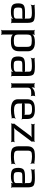

<svg xmlns="http://www.w3.org/2000/svg" viewBox="1616 -2162 764 4037"><g transform="rotate(90 1998.5 -143.0)"><path d="M460 -20V-342C460 -404 448 -445 424 -465C400 -484 347 -494 266 -494C218 -494 165 -492 107 -487C98 -486 83 -491 78 -495L76 -492C81 -488 87 -475 87 -467V-442C87 -430 80 -414 74 -408L77 -405C83 -411 98 -420 110 -422C162 -428 210 -431 253 -431C298 -431 329 -426 346 -417C362 -408 370 -390 370 -363V-306C370 -297 374 -280 379 -275L381 -277C376 -282 359 -286 350 -286H225C156 -286 110 -276 86 -256C62 -235 50 -198 50 -144C50 -82 63 -41 89 -21C114 0 160 10 227 10C304 10 350 -3 367 -30C369 -34 374 -38 375 -41L371 -42C371 -39 373 -31 373 -27V-20C373 -11 367 4 362 9L364 11C369 6 384 0 393 0H440C449 0 464 6 469 11L471 9C466 4 460 -11 460 -20ZM138 -141C138 -220 150 -230 231 -230H350C359 -230 376 -234 381 -239L379 -241C374 -236 370 -219 370 -210V-98C370 -47 294 -49 242 -49H224C154 -49 138 -72 138 -141Z M832 10C859 10 881 9 900 8C999 -1 1057 -49 1057 -158V-357C1057 -394 1042 -427 1013 -454C983 -481 936 -494 871 -494C784 -494 731 -479 712 -449C710 -445 704 -442 703 -438L707 -437C708 -441 705 -448 705 -453V-464C705 -473 711 -488 716 -492L713 -495C708 -490 694 -484 685 -484H636C627 -484 612 -490 607 -495L605 -493C610 -488 616 -473 616 -464V188C616 197 610 212 605 217L607 219C612 214 627 208 636 208H686C695 208 710 214 715 219L717 217C712 212 706 197 706 188V-14C706 -22 705 -33 703 -39L699 -37C702 -32 710 -24 716 -19C740 2 793 10 832 10ZM965 -147C965 -106 956 -80 937 -69C918 -57 883 -51 834 -51C785 -51 752 -57 734 -69C715 -80 706 -106 706 -147V-325C706 -370 715 -399 733 -411C750 -423 784 -429 833 -429C882 -429 917 -423 936 -411C955 -398 965 -370 965 -325V-147Z M1577 -20V-342C1577 -404 1565 -445 1541 -465C1517 -484 1464 -494 1383 -494C1335 -494 1282 -492 1224 -487C1215 -486 1200 -491 1195 -495L1193 -492C1198 -488 1204 -475 1204 -467V-442C1204 -430 1197 -414 1191 -408L1194 -405C1200 -411 1215 -420 1227 -422C1279 -428 1327 -431 1370 -431C1415 -431 1446 -426 1463 -417C1479 -408 1487 -390 1487 -363V-306C1487 -297 1491 -280 1496 -275L1498 -277C1493 -282 1476 -286 1467 -286H1342C1273 -286 1227 -276 1203 -256C1179 -235 1167 -198 1167 -144C1167 -82 1180 -41 1206 -21C1231 0 1277 10 1344 10C1421 10 1467 -3 1484 -30C1486 -34 1491 -38 1492 -41L1488 -42C1488 -39 1490 -31 1490 -27V-20C1490 -11 1484 4 1479 9L1481 11C1486 6 1501 0 1510 0H1557C1566 0 1581 6 1586 11L1588 9C1583 4 1577 -11 1577 -20ZM1255 -141C1255 -220 1267 -230 1348 -230H1467C1476 -230 1493 -234 1498 -239L1496 -241C1491 -236 1487 -219 1487 -210V-98C1487 -47 1411 -49 1359 -49H1341C1271 -49 1255 -72 1255 -141Z M1818 -430V-464C1818 -473 1824 -488 1829 -493L1827 -495C1822 -490 1807 -484 1798 -484H1753C1744 -484 1729 -490 1724 -495L1722 -493C1727 -488 1733 -473 1733 -464V-20C1733 -11 1727 4 1722 9L1724 11C1729 6 1744 0 1753 0H1803C1812 0 1827 6 1832 11L1834 9C1829 4 1823 -11 1823 -20V-341C1823 -407 1872 -417 1944 -417H1974C1983 -417 1998 -411 2003 -406L2005 -408C2000 -413 1994 -428 1994 -437V-474C1994 -483 2000 -498 2005 -503L2003 -505C1998 -500 1983 -494 1974 -494H1950C1906 -494 1841 -466 1823 -427C1823 -427 1819 -429 1819 -429L1822 -428C1822 -428 1818 -430 1818 -430Z M2280 -494C2143 -494 2066 -458 2066 -329V-138C2066 -39 2140 10 2288 10C2340 10 2394 4 2450 -7C2456 -8 2465 -5 2468 -2L2471 -5C2468 -8 2463 -20 2463 -26V-53C2463 -66 2470 -85 2476 -93L2473 -95C2467 -88 2452 -76 2440 -73C2387 -61 2340 -55 2300 -55C2218 -55 2157 -73 2157 -149V-202C2157 -211 2153 -228 2148 -233L2146 -231C2151 -226 2168 -222 2177 -222H2462C2471 -222 2486 -216 2491 -211L2493 -213C2488 -218 2482 -233 2482 -242V-329C2482 -458 2413 -494 2280 -494ZM2275 -434C2348 -434 2392 -423 2392 -357V-301C2392 -292 2396 -275 2401 -270L2403 -272C2398 -277 2381 -281 2372 -281H2177C2168 -281 2151 -277 2146 -272L2148 -270C2153 -275 2157 -292 2157 -301V-357C2157 -423 2204 -434 2275 -434Z M2961 -20V-41C2961 -50 2967 -65 2972 -70L2970 -72C2965 -67 2950 -61 2941 -61H2723C2699 -61 2666 -55 2650 -47L2652 -43C2668 -51 2693 -74 2707 -93L2951 -418C2952 -419 2955 -421 2956 -420L2958 -424C2957 -425 2955 -428 2955 -430V-464C2955 -473 2961 -488 2966 -493L2964 -495C2959 -490 2944 -484 2935 -484H2611C2602 -484 2587 -490 2582 -495L2580 -493C2585 -488 2591 -473 2591 -464V-443C2591 -434 2585 -419 2580 -414L2582 -412C2587 -417 2602 -423 2611 -423H2813C2837 -423 2870 -429 2886 -437L2884 -441C2868 -433 2843 -410 2829 -391L2585 -66C2584 -65 2581 -63 2580 -64L2578 -60C2579 -59 2581 -56 2581 -54V-20C2581 -11 2575 4 2570 9L2572 11C2577 6 2592 0 2601 0H2941C2950 0 2965 6 2970 11L2972 9C2967 4 2961 -11 2961 -20Z M3423 -20V-46C3423 -60 3431 -78 3438 -85L3435 -88C3428 -80 3410 -69 3397 -66C3356 -57 3316 -53 3277 -53C3224 -53 3190 -59 3173 -71C3156 -82 3147 -106 3147 -141V-339C3147 -378 3155 -403 3170 -415C3185 -427 3217 -433 3267 -433C3307 -433 3349 -428 3393 -419C3405 -416 3420 -405 3426 -397L3429 -399C3423 -407 3416 -426 3416 -439V-463C3416 -470 3422 -481 3426 -484L3423 -487C3419 -484 3406 -481 3399 -483C3359 -490 3318 -494 3278 -494C3227 -494 3209 -493 3166 -487C3126 -480 3108 -466 3086 -442C3063 -416 3055 -376 3055 -326V-148C3055 -118 3059 -93 3067 -73C3083 -32 3100 -13 3144 -2C3189 11 3209 10 3268 10C3320 10 3366 6 3406 -1C3413 -2 3426 1 3430 5L3433 1C3428 -2 3423 -13 3423 -20Z M3919 -20V-342C3919 -404 3907 -445 3883 -465C3859 -484 3806 -494 3725 -494C3677 -494 3624 -492 3566 -487C3557 -486 3542 -491 3537 -495L3535 -492C3540 -488 3546 -475 3546 -467V-442C3546 -430 3539 -414 3533 -408L3536 -405C3542 -411 3557 -420 3569 -422C3621 -428 3669 -431 3712 -431C3757 -431 3788 -426 3805 -417C3821 -408 3829 -390 3829 -363V-306C3829 -297 3833 -280 3838 -275L3840 -277C3835 -282 3818 -286 3809 -286H3684C3615 -286 3569 -276 3545 -256C3521 -235 3509 -198 3509 -144C3509 -82 3522 -41 3548 -21C3573 0 3619 10 3686 10C3763 10 3809 -3 3826 -30C3828 -34 3833 -38 3834 -41L3830 -42C3830 -39 3832 -31 3832 -27V-20C3832 -11 3826 4 3821 9L3823 11C3828 6 3843 0 3852 0H3899C3908 0 3923 6 3928 11L3930 9C3925 4 3919 -11 3919 -20ZM3597 -141C3597 -220 3609 -230 3690 -230H3809C3818 -230 3835 -234 3840 -239L3838 -241C3833 -236 3829 -219 3829 -210V-98C3829 -47 3753 -49 3701 -49H3683C3613 -49 3597 -72 3597 -141Z"/></g></svg>

Font: Gamestation Storm
Style: Regular
Weight: 400
Designer: Jonas Hecksher
Foundry: Jonas Hecksher, Playtypeª, e-types AS
Version: Version 1.003